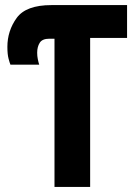

<svg xmlns="http://www.w3.org/2000/svg" viewBox="-20 -734 540 754"><path d="M334 0V-585H479V-714H182Q82 -714 45.5 -663.5Q9 -613 9 -550Q9 -521 13.5 -504Q18 -487 21 -480H134Q131 -489 128.5 -501.5Q126 -514 126 -527Q126 -550 136 -566Q146 -582 174 -582H194V0Z"/></svg>

Font: Noto Sans Mono UI Condensed ExtraBold
Style: Regular
Weight: 800
Width: 3
Designer: Monotype Design team
Foundry: Monotype Imaging Inc.
Version: 1.000